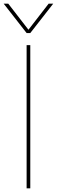

<svg xmlns="http://www.w3.org/2000/svg" viewBox="-60 -1026 310 1046"><path d="M230 -846ZM105 -846H85L-40 -1006H-15L95 -864L205 -1006H230ZM105 0H85V-780H105Z"/></svg>

Font: Tanohe Sans Thin
Style: Regular
Weight: 100
Designer: Village Type and Design LLC & Cristiano Sobral
Foundry: Cooper Hewitt Smithsonian Design Museum
Version: Version 1.00;September 29, 2021;FontCreator 13.0.0.2655 64-b